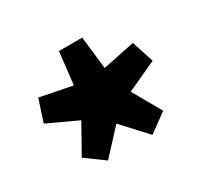

<svg xmlns="http://www.w3.org/2000/svg" viewBox="-93 -831 659 629"><g transform="rotate(-30 236.0 -516.5)"><path d="M152 -321 236 -412 320 -321 390 -372 329 -479 442 -531 415 -614 294 -589 280 -712H192L178 -590L57 -614L30 -531L142 -479L82 -372Z"/></g></svg>

Font: Source Sans Pro Black
Style: Regular
Weight: 900
Designer: Paul D. Hunt
Foundry: Adobe Systems Incorporated
Version: Version 3.006;hotconv 1.0.111;makeotfexe 2.5.65597